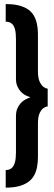

<svg xmlns="http://www.w3.org/2000/svg" viewBox="-20 -728 259 926"><path d="M7.5 177Q44 177 70 170.2Q96 163.5 114.5 150.8Q133 138 143.5 119.8Q154 101.5 158.5 78.2Q163 55 163 28V-132.5Q163 -165 171.5 -183Q180 -201 191.2 -207.8Q202.5 -214.5 210 -214.5V-300.5Q202.5 -300.5 191.2 -308Q180 -315.5 171.5 -333.5Q163 -351.5 163 -383.5V-559.5Q163 -592 157.2 -616.5Q151.5 -641 139.5 -658.5Q127.5 -676 108.8 -686.8Q90 -697.5 65.2 -703Q40.5 -708.5 7.5 -708.5V-623.5Q15.5 -623.5 23.8 -621.2Q32 -619 39.8 -611.2Q47.5 -603.5 52.2 -586.8Q57 -570 57 -539V-348Q57 -326.5 64 -311Q71 -295.5 80.8 -285.5Q90.5 -275.5 100 -270.2Q109.5 -265 117.2 -262.5Q125 -260 125.5 -258Q124.5 -257.5 117 -254.8Q109.5 -252 99.8 -246.5Q90 -241 80.2 -230.8Q70.5 -220.5 63.8 -205Q57 -189.5 57 -167V7.5Q57 37 52.2 54Q47.5 71 39.8 79.2Q32 87.5 23.8 89.8Q15.5 92 7.5 92Z"/></svg>

Font: Anybody UltraCondensed
Style: Bold
Weight: 700
Width: 1
Version: Version 1.113;gftools[0.9.25]